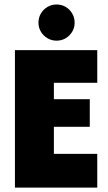

<svg xmlns="http://www.w3.org/2000/svg" viewBox="-20 -853 493 873"><path d="M47.9 0V-625H422.2V-476.4H225V-402.1H388.2V-276.4H225V-153.5H422.2V0ZM236.8 -668.1Q214.6 -668.1 195.8 -679.2Q177.1 -690.3 166 -708.7Q154.9 -727.1 154.9 -750Q154.9 -772.9 166 -791.7Q177.1 -810.4 195.8 -821.5Q214.6 -832.6 236.8 -832.6Q260.4 -832.6 278.8 -821.5Q297.2 -810.4 308.3 -791.7Q319.4 -772.9 319.4 -750Q319.4 -727.1 308.3 -708.7Q297.2 -690.3 278.8 -679.2Q260.4 -668.1 236.8 -668.1Z"/></svg>

Font: Afacad Flux Black
Style: Regular
Weight: 900
Designer: Kristian Moeller
Foundry: Dicotype
Version: Version 1.100